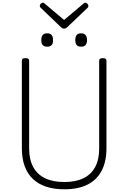

<svg xmlns="http://www.w3.org/2000/svg" viewBox="-20 -1384 951 1423"><path d="M457 19Q381 19 322 -0.5Q263 -20 223 -58.5Q183 -97 162.5 -153.5Q142 -210 142 -285V-934Q142 -944 148 -948.5Q154 -953 168 -953Q183 -953 189.5 -948.5Q196 -944 196 -934V-283Q196 -202 226 -146.5Q256 -91 314 -63Q372 -35 457 -35Q541 -35 598.5 -63Q656 -91 685.5 -146.5Q715 -202 715 -283V-934Q715 -944 721.5 -948.5Q728 -953 742 -953Q769 -953 769 -934V-285Q769 -186 733 -118Q697 -50 628 -15.5Q559 19 457 19ZM329 -1038Q307 -1038 296.5 -1050Q286 -1062 286 -1086Q286 -1112 297 -1124.5Q308 -1137 329 -1137Q352 -1137 362.5 -1124.5Q373 -1112 373 -1087Q374 -1062 362.5 -1050Q351 -1038 329 -1038ZM581 -1038Q559 -1038 548.5 -1050Q538 -1062 538 -1086Q538 -1112 548.5 -1124.5Q559 -1137 581 -1137Q602 -1137 613.5 -1124.5Q625 -1112 625 -1087Q625 -1062 614 -1050Q603 -1038 581 -1038ZM612 -1364Q620 -1364 627.5 -1356.5Q635 -1349 635 -1340Q635 -1337 634 -1334Q633 -1331 630 -1327L480 -1184Q475 -1179 469.5 -1175.5Q464 -1172 455 -1172Q446 -1172 441 -1175.5Q436 -1179 430 -1184L280 -1328Q277 -1332 276 -1335.5Q275 -1339 275 -1341Q275 -1350 282.5 -1357Q290 -1364 297 -1364Q303 -1364 306.5 -1361.5Q310 -1359 314 -1355L455 -1236L596 -1355Q600 -1359 603.5 -1361.5Q607 -1364 612 -1364Z"/></svg>

Font: Playwrite US Modern ExtraLight
Style: Regular
Weight: 250
Designer: Veronika Burian, José Scaglione
Foundry: TypeTogether
Version: Version 1.003